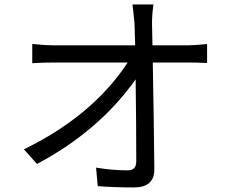

<svg xmlns="http://www.w3.org/2000/svg" viewBox="-20 -803 1040 851"><path d="M813 -602.1Q837.9 -602.1 897.9 -607.9V-523.9Q852.1 -525.9 815.9 -525.9H657.2Q662.1 -258.8 664.1 -51.8Q664.1 27.8 573.2 27.8Q486.8 27.8 413.1 22L405.8 -60.1Q478 -47.9 546.9 -47.9Q584 -47.9 584 -87.9Q584 -250 581.1 -451.2Q419.9 -223.1 144 -76.2L85.9 -141.1Q390.1 -289.1 545.9 -525.9H216.8Q169.9 -525.9 123 -522.9V-607.9Q181.2 -602.1 214.8 -602.1H579.1L576.2 -699.2Q569.8 -767.1 566.9 -783.2H660.2Q653.8 -741.2 653.8 -699.2L655.8 -602.1Z"/></svg>

Font: Black Ops One [rus by aLiNcE]
Style: Regular
Weight: 400
Designer: James Grieshaber
Foundry: James Grieshaber
Version: Version 1.002;May 25, 2024;FontCreator 13.0.0.2680 64-bit